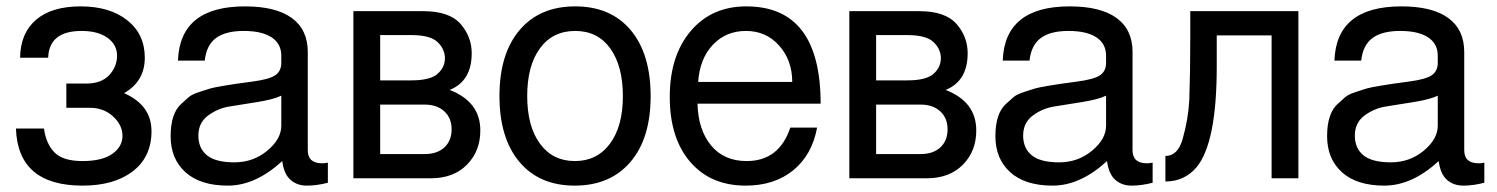

<svg xmlns="http://www.w3.org/2000/svg" viewBox="-20 -559 4694 602"><path d="M118 -156Q124 -109 150.5 -81.5Q177 -54 238.5 -54Q300 -54 332 -76.5Q364 -99 364 -133Q364 -167 334.5 -194Q305 -221 262 -221H188V-297H250Q298 -297 322.5 -323.5Q347 -350 347 -384.5Q347 -419 317 -440.5Q287 -462 236 -462Q134 -462 131 -378H43Q44 -455 93 -497Q142 -539 233 -539Q324 -539 379 -495.5Q434 -452 434 -378Q434 -304 369 -267Q455 -229 455 -148Q455 -67 396.5 -22Q338 23 239 23Q36 23 30 -156Z M862 -165V-259Q837 -247 786.5 -239Q736 -231 699 -225Q662 -219 632 -196.5Q602 -174 602 -134Q602 -94 629 -72Q656 -50 715 -50Q774 -50 818 -86.5Q862 -123 862 -165ZM538 -369Q544 -539 748 -539Q845 -539 895 -502.5Q945 -466 945 -396V-88Q945 -47 990 -47Q999 -47 1008 -49V14Q973 23 942 23Q911 23 890.5 4.5Q870 -14 865 -54Q781 23 694.5 23Q608 23 561.5 -19Q515 -61 515 -132Q515 -204 549 -234Q563 -247 572.5 -255Q582 -263 604.5 -270.5Q627 -278 639 -281.5Q651 -285 681 -290Q715 -296 769.5 -303Q824 -310 843 -323Q862 -336 862 -362V-384Q862 -422 831.5 -442Q801 -462 744 -462Q687 -462 657 -439.5Q627 -417 622 -369Z M1307 -524Q1389 -524 1424 -484Q1459 -444 1459 -392Q1459 -305 1390 -277Q1486 -240 1486 -150Q1486 -85 1444 -42.5Q1402 0 1331 0H1088V-524ZM1172 -231V-76H1312Q1351 -76 1373.5 -97Q1396 -118 1396 -153.5Q1396 -189 1373 -210Q1350 -231 1312 -231ZM1270 -449H1172V-307H1270Q1329 -307 1352 -327.5Q1375 -348 1375 -376.5Q1375 -405 1352 -427Q1329 -449 1270 -449Z M1933 -257.5Q1933 -352 1893.5 -407Q1854 -462 1783.5 -462Q1713 -462 1673 -407.5Q1633 -353 1633 -258Q1633 -163 1673 -108.5Q1713 -54 1782.5 -54Q1852 -54 1892.5 -108.5Q1933 -163 1933 -257.5ZM1546 -258Q1546 -390 1609 -464.5Q1672 -539 1783.5 -539Q1895 -539 1957.5 -464.5Q2020 -390 2020 -257.5Q2020 -125 1956.5 -51Q1893 23 1782 23Q1671 23 1608.5 -51.5Q1546 -126 1546 -258Z M2169 -302H2464Q2464 -370 2423 -416Q2382 -462 2319 -462Q2256 -462 2215 -418.5Q2174 -375 2169 -302ZM2553 -234H2167Q2169 -152 2209.5 -103Q2250 -54 2321 -54Q2423 -54 2458 -159H2542Q2526 -73 2467 -25Q2408 23 2318 23Q2208 23 2144 -51.5Q2080 -126 2080 -255Q2080 -384 2145.5 -461.5Q2211 -539 2320 -539Q2553 -539 2553 -234Z M2862 -524Q2944 -524 2979 -484Q3014 -444 3014 -392Q3014 -305 2945 -277Q3041 -240 3041 -150Q3041 -85 2999 -42.5Q2957 0 2886 0H2643V-524ZM2727 -231V-76H2867Q2906 -76 2928.5 -97Q2951 -118 2951 -153.5Q2951 -189 2928 -210Q2905 -231 2867 -231ZM2825 -449H2727V-307H2825Q2884 -307 2907 -327.5Q2930 -348 2930 -376.5Q2930 -405 2907 -427Q2884 -449 2825 -449Z M3448 -165V-259Q3423 -247 3372.5 -239Q3322 -231 3285 -225Q3248 -219 3218 -196.5Q3188 -174 3188 -134Q3188 -94 3215 -72Q3242 -50 3301 -50Q3360 -50 3404 -86.5Q3448 -123 3448 -165ZM3124 -369Q3130 -539 3334 -539Q3431 -539 3481 -502.5Q3531 -466 3531 -396V-88Q3531 -47 3576 -47Q3585 -47 3594 -49V14Q3559 23 3528 23Q3497 23 3476.5 4.5Q3456 -14 3451 -54Q3367 23 3280.5 23Q3194 23 3147.5 -19Q3101 -61 3101 -132Q3101 -204 3135 -234Q3149 -247 3158.5 -255Q3168 -263 3190.5 -270.5Q3213 -278 3225 -281.5Q3237 -285 3267 -290Q3301 -296 3355.5 -303Q3410 -310 3429 -323Q3448 -336 3448 -362V-384Q3448 -422 3417.5 -442Q3387 -462 3330 -462Q3273 -462 3243 -439.5Q3213 -417 3208 -369Z M3712 -524H4051V0H3967V-448H3795V-350Q3795 -112 3732 -35Q3694 10 3634 10V-70Q3673 -70 3688 -123Q3706 -186 3709 -247Q3712 -332 3712 -441Z M4488 -165V-259Q4463 -247 4412.5 -239Q4362 -231 4325 -225Q4288 -219 4258 -196.5Q4228 -174 4228 -134Q4228 -94 4255 -72Q4282 -50 4341 -50Q4400 -50 4444 -86.5Q4488 -123 4488 -165ZM4164 -369Q4170 -539 4374 -539Q4471 -539 4521 -502.5Q4571 -466 4571 -396V-88Q4571 -47 4616 -47Q4625 -47 4634 -49V14Q4599 23 4568 23Q4537 23 4516.5 4.5Q4496 -14 4491 -54Q4407 23 4320.5 23Q4234 23 4187.5 -19Q4141 -61 4141 -132Q4141 -204 4175 -234Q4189 -247 4198.5 -255Q4208 -263 4230.5 -270.5Q4253 -278 4265 -281.5Q4277 -285 4307 -290Q4341 -296 4395.5 -303Q4450 -310 4469 -323Q4488 -336 4488 -362V-384Q4488 -422 4457.5 -442Q4427 -462 4370 -462Q4313 -462 4283 -439.5Q4253 -417 4248 -369Z"/></svg>

Font: Autonym
Style: Regular
Weight: 500
Version: Version 1.0.20131126